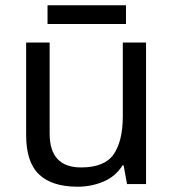

<svg xmlns="http://www.w3.org/2000/svg" viewBox="-20 -697 658 727"><path d="M533 -536V0H461L448 -71H444Q418 -29 372 -9.5Q326 10 274 10Q177 10 128 -36.5Q79 -83 79 -185V-536H168V-191Q168 -63 287 -63Q376 -63 410.5 -113Q445 -163 445 -257V-536ZM457 -677V-606H160V-677Z"/></svg>

Font: Noto Sans Tirhuta
Style: Regular
Weight: 400
Designer: Monotype Design Team
Foundry: Monotype Imaging Inc.
Version: Version 2.003; ttfautohint (v1.8.4.7-5d5b)